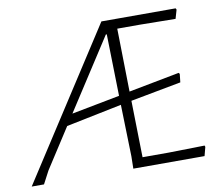

<svg xmlns="http://www.w3.org/2000/svg" viewBox="-75 -727 949 815"><g transform="rotate(-10 400.0 -319.5)"><path d="M696 -367 700 -362 696 -326 478 -285 483 -41H595L751 -44L753 -38L743 0H436L437 -53L431 -276L191 -227L80 -55L51 0H-2L411 -639H731L734 -633L723 -595L569 -597H472L477 -325ZM420 -581 222 -275 430 -315 424 -581Z"/></g></svg>

Font: Alegreya Sans SC Light
Style: Italic
Weight: 300
Italic angle: -7°
Designer: Juan Pablo del Peral
Foundry: Huerta Tipografica
Version: Version 2.007